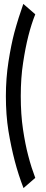

<svg xmlns="http://www.w3.org/2000/svg" viewBox="-20 -806 234 980"><path d="M100 154Q74 87 55.2 15.2Q36.5 -56.5 23 -138Q16.5 -178.5 13.2 -223.5Q10 -268.5 10 -315Q10 -406 23.2 -491Q36.5 -576 53 -639Q63 -676 75.5 -715.8Q88 -755.5 99 -786L160 -733Q140 -683 124.8 -622.8Q109.5 -562.5 98 -486Q86 -409.5 86 -315Q86 -221.5 97.5 -145Q109 -68.5 124 -12Q132.5 21 141.5 49Q150.5 77 160 102Z"/></svg>

Font: League Gothic Condensed
Style: Regular
Weight: 400
Width: 3
Designer: The League of Moveable Type
Version: Version 2.001